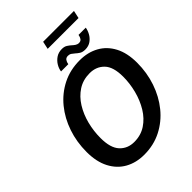

<svg xmlns="http://www.w3.org/2000/svg" viewBox="-283 -1147 1295 1295"><g transform="rotate(-45 365.0 -499.0)"><path d="M315.5 11Q238.5 11 179.2 -22.2Q120 -55.5 86.5 -120Q53 -184.5 53 -277.5Q53 -372.5 81.8 -457.2Q110.5 -542 164 -607.5Q217.5 -673 291.8 -710.5Q366 -748 457.5 -748Q534.5 -748 593.8 -715.2Q653 -682.5 686.5 -618.8Q720 -555 720 -462Q720 -367.5 691 -282.2Q662 -197 608.5 -131Q555 -65 480.5 -27Q406 11 315.5 11ZM328.5 -97.5Q392 -97.5 440.2 -129.5Q488.5 -161.5 521 -214.8Q553.5 -268 570.2 -332.8Q587 -397.5 587 -462.5Q587 -556 546.8 -597.5Q506.5 -639 443.5 -639Q380 -639 331.8 -607.8Q283.5 -576.5 251 -524Q218.5 -471.5 202.2 -407.5Q186 -343.5 186 -277.5Q186 -183 225.8 -140.2Q265.5 -97.5 328.5 -97.5ZM642 -874.5Q639 -852.5 626.2 -828.8Q613.5 -805 590.8 -788.5Q568 -772 535.5 -772Q510.5 -772 495 -782Q479.5 -792 469 -802Q459 -811 448.2 -818.2Q437.5 -825.5 423 -825.5Q404.5 -825.5 395.8 -813.2Q387 -801 384.5 -783.5H315.5Q318 -806.5 332 -830.5Q346 -854.5 369.8 -870.8Q393.5 -887 426 -887Q450 -887 465 -877.2Q480 -867.5 490.5 -858Q500.5 -848.5 512 -841Q523.5 -833.5 536.5 -833.5Q554 -833.5 562.2 -845.2Q570.5 -857 573 -874.5ZM359.5 -955 371.5 -1010.5H665.5L653.5 -955Z"/></g></svg>

Font: Epilogue SemiBold
Style: Italic
Weight: 600
Italic angle: -12°
Designer: Tyler Finck
Foundry: Etcetera Type Co
Version: Version 2.111; ttfautohint (v1.8.3)